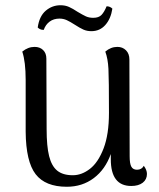

<svg xmlns="http://www.w3.org/2000/svg" viewBox="-20 -700 606 733"><path d="M541 -36Q541 -15 525 -2.5Q509 10 481 10Q403 10 403 -92V-112Q382 -53 338 -20Q294 13 235 13Q153 13 116 -35Q79 -83 78 -197V-395Q78 -464 65 -503Q87 -521 112 -521Q132 -521 144.5 -509Q157 -497 157 -476L158 -207Q158 -142 167.5 -104Q177 -66 198.5 -48.5Q220 -31 258 -31Q292 -31 323.5 -55.5Q355 -80 375.5 -133.5Q396 -187 396 -269Q396 -398 394 -437Q392 -476 382 -503Q403 -521 428 -521Q448 -521 461 -508Q474 -495 474 -473L475 -103Q475 -75 481.5 -63.5Q488 -52 503 -52Q521 -52 529 -67Q541 -51 541 -36ZM329 -581Q312 -581 298.5 -587Q285 -593 265 -606Q248 -617 235 -623Q222 -629 207 -629Q185 -629 169.5 -617.5Q154 -606 147 -586H145Q133 -586 124 -595Q130 -638 154.5 -659Q179 -680 211 -680Q229 -680 243.5 -673.5Q258 -667 276 -655Q296 -643 308 -637.5Q320 -632 336 -632Q357 -632 367.5 -643Q378 -654 387 -676Q400 -676 409 -667Q403 -628 382 -604.5Q361 -581 329 -581Z"/></svg>

Font: Arima Madurai
Style: Regular
Weight: 400
Designer: Joana Correia and Natanael Gama
Foundry: NDISCOVER
Version: Version 1.020